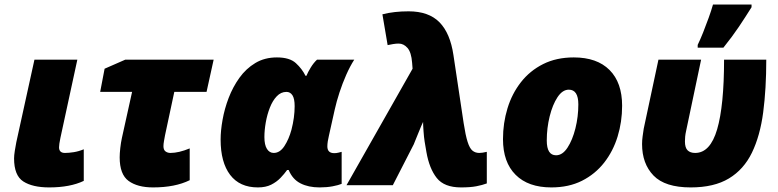

<svg xmlns="http://www.w3.org/2000/svg" viewBox="-20 -816 3426 846"><path d="M196.8 9.8Q123.5 9.8 82.8 -16.4Q42 -42.5 42 -118.2Q42 -130.9 45.2 -151.4Q48.3 -171.9 51.8 -189L131.8 -553.2H320.8L246.1 -208Q240.2 -179.7 240.2 -167Q240.2 -142.1 266.1 -142.1Q283.2 -142.1 304.9 -145.5Q326.7 -148.9 349.1 -158.2V-19Q288.6 9.8 196.8 9.8Z M654.3 9.8Q585.9 9.8 546.6 -18.8Q507.3 -47.4 507.3 -123Q507.3 -139.6 510 -163.8Q512.7 -188 517.1 -208L562 -411.1H421.4L440.9 -513.2L532.2 -553.2H921.4L890.1 -411.1H748L707 -219.2Q705.1 -208 702.6 -194.8Q700.2 -181.6 700.2 -171.9Q700.2 -155.3 709.5 -148.7Q718.8 -142.1 731 -142.1Q767.6 -142.1 815.9 -162.1V-22Q751.5 9.8 654.3 9.8Z M1116.2 9.8Q1036.1 9.8 994.1 -45.4Q952.1 -100.6 952.1 -201.2Q952.1 -240.2 960.7 -288.3Q969.2 -336.4 987.5 -384.5Q1005.9 -432.6 1034.9 -473.1Q1064 -513.7 1105 -538.3Q1146 -563 1200.2 -563Q1256.3 -563 1283.7 -537.8Q1311 -512.7 1326.2 -481.9H1330.1Q1336.9 -498.5 1349.4 -518.8Q1361.8 -539.1 1377 -553.2H1541Q1522.5 -524.4 1505.6 -486.3Q1488.8 -448.2 1475.8 -408.4Q1462.9 -368.7 1455.1 -334L1429.2 -217.8Q1426.3 -206.1 1424.3 -193.4Q1422.4 -180.7 1422.4 -170.9Q1422.4 -141.1 1453.1 -141.1Q1461.4 -141.1 1470.9 -143.3Q1480.5 -145.5 1485.4 -147V-5.9Q1471.2 0 1445.6 4.9Q1419.9 9.8 1388.2 9.8Q1338.9 9.8 1304 -8.1Q1269 -25.9 1252 -66.9H1245.1Q1232.9 -49.8 1215.8 -32Q1198.7 -14.2 1174.8 -2.2Q1150.9 9.8 1116.2 9.8ZM1186 -142.1Q1213.4 -142.1 1233.2 -172.4Q1252.9 -202.6 1264.2 -244.1Q1278.3 -298.3 1278.3 -348.1Q1278.3 -381.3 1268.6 -396.2Q1258.8 -411.1 1242.2 -411.1Q1217.8 -411.1 1199.5 -391.8Q1181.2 -372.6 1169.2 -342Q1157.2 -311.5 1151.1 -276.9Q1145 -242.2 1145 -211.9Q1145 -177.7 1156.2 -159.9Q1167.5 -142.1 1186 -142.1Z M2011.2 9.8Q1937.5 9.8 1904.5 -31.7Q1871.6 -73.2 1858.9 -146L1851.1 -191.9Q1848.1 -210.4 1846.2 -237.5Q1844.2 -264.6 1844.2 -278.8Q1842.8 -276.9 1836.2 -261Q1829.6 -245.1 1821.8 -226.1Q1814 -207 1808.6 -193.6Q1803.2 -180.2 1804.2 -182.1L1710.9 0H1506.8L1797.9 -513.2L1795.9 -539.1Q1792.5 -585.4 1775.6 -604.7Q1758.8 -624 1736.8 -624Q1725.1 -624 1711.9 -621.8Q1698.7 -619.6 1688 -617.2L1665 -752.9Q1691.4 -759.8 1720 -762.9Q1748.5 -766.1 1780.3 -766.1Q1869.1 -766.1 1916.5 -717.8Q1963.9 -669.4 1978 -573.2L2022.9 -273.9Q2031.2 -219.7 2040.3 -191.2Q2049.3 -162.6 2061.8 -152.3Q2074.2 -142.1 2091.8 -142.1Q2105 -142.1 2125 -147V-7.8Q2105.5 -0.5 2079.3 4.6Q2053.2 9.8 2011.2 9.8Z M2409.2 9.8Q2307.6 9.8 2252 -45.7Q2196.3 -101.1 2196.3 -203.1Q2196.3 -273.9 2216.1 -338.6Q2235.8 -403.3 2275.4 -453.9Q2314.9 -504.4 2373.3 -533.7Q2431.6 -563 2508.3 -563Q2610.4 -563 2665.8 -507.6Q2721.2 -452.1 2721.2 -350.1Q2721.2 -279.3 2701.4 -214.6Q2681.6 -149.9 2642.1 -99.4Q2602.5 -48.8 2544.4 -19.5Q2486.3 9.8 2409.2 9.8ZM2430.2 -131.8Q2458.5 -131.8 2480.5 -165.3Q2502.4 -198.7 2515.4 -250.2Q2528.3 -301.8 2528.3 -356Q2528.3 -420.9 2486.3 -420.9Q2458.5 -420.9 2436.5 -387.7Q2414.6 -354.5 2401.9 -303Q2389.2 -251.5 2389.2 -196.8Q2389.2 -131.8 2430.2 -131.8Z M3023.4 9.8Q2910.2 9.8 2859.6 -42.5Q2809.1 -94.7 2809.1 -181.2Q2809.1 -197.8 2811.5 -215.1Q2814 -232.4 2816.4 -249L2881.3 -553.2H3069.3L3003.4 -240.2Q3000 -225.1 2999 -213.9Q2998 -202.6 2998 -192.9Q2998 -165 3009.8 -153.6Q3021.5 -142.1 3043 -142.1Q3109.4 -142.1 3139.9 -246.1Q3170.4 -350.1 3170.4 -553.2H3356.4Q3356.4 -424.8 3342.8 -321Q3329.1 -217.3 3293.2 -143.3Q3257.3 -69.3 3191.9 -29.8Q3126.5 9.8 3023.4 9.8ZM3054.2 -606V-618.2Q3065.4 -641.1 3078.1 -672.9Q3090.8 -704.6 3102.5 -737.3Q3114.3 -770 3121.6 -795.9H3291.5V-784.2Q3263.7 -739.7 3235.4 -697.5Q3207 -655.3 3167.5 -606Z"/></svg>

Font: Open Sans ExtraBold
Style: Italic
Weight: 800
Italic angle: -12°
Designer: Monotype Design Team
Foundry: Monotype Imaging Inc.
Version: Version 3.000; ttfautohint (v1.8.4)